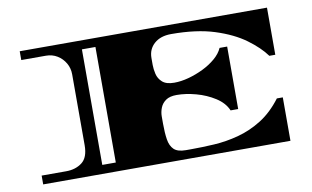

<svg xmlns="http://www.w3.org/2000/svg" viewBox="-69 -786 1499 923"><g transform="rotate(-10 680.0 -325.0)"><path d="M73 0V-43H193Q239 -43 270.5 -67Q302 -91 302 -151V-497Q302 -527 287.5 -552Q273 -577 248.5 -592Q224 -607 193 -607H73V-650H1280V-420H1251Q1219 -464 1161 -506.5Q1103 -549 1015.5 -577Q928 -605 804 -605Q752 -605 721.5 -578Q691 -551 691 -508V-474Q691 -454 696.5 -430Q702 -406 721 -389Q740 -372 779 -372Q812 -372 849 -382Q886 -392 921 -409Q956 -426 983 -449Q1010 -472 1022 -499H1059V-194H1022Q1006 -232 964.5 -258.5Q923 -285 873 -298.5Q823 -312 779 -312Q745 -312 726 -298.5Q707 -285 699 -264.5Q691 -244 691 -223V-187Q691 -143 696 -110.5Q701 -78 719 -60.5Q737 -43 777 -43H802Q856 -43 915.5 -46.5Q975 -50 1035 -66Q1095 -82 1150 -116.5Q1205 -151 1251 -212H1280V0ZM369 -43H435V-607H369Z"/></g></svg>

Font: Diplomata SC
Style: Regular
Weight: 400
Designer: Eduardo Rodriguez Tunni
Foundry: Eduardo Rodriguez Tunni
Version: Version 1.002; ttfautohint (v1.8.4.7-5d5b);gftools[0.9.23]